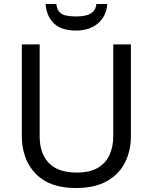

<svg xmlns="http://www.w3.org/2000/svg" viewBox="-20 -938 771 968"><path d="M640 -252Q640 -178 610 -118.5Q580 -59 518.5 -24.5Q457 10 362 10Q229 10 159.5 -62.5Q90 -135 90 -254V-714H180V-251Q180 -164 226.5 -116Q273 -68 367 -68Q432 -68 472.5 -91.5Q513 -115 532 -156.5Q551 -198 551 -252V-714H640ZM521 -918Q518 -878 498.5 -848Q479 -818 445 -801Q411 -784 363 -784Q289 -784 251.5 -820.5Q214 -857 210 -918H264Q267 -891 279.5 -877.5Q292 -864 313.5 -859.5Q335 -855 365 -855Q391 -855 412.5 -860Q434 -865 448.5 -878.5Q463 -892 466 -918Z"/></svg>

Font: Noto Sans Gurmukhi
Style: Regular
Weight: 400
Designer: Jelle Bosma - Monotype Design Team
Foundry: Monotype Imaging Inc.
Version: Version 2.003